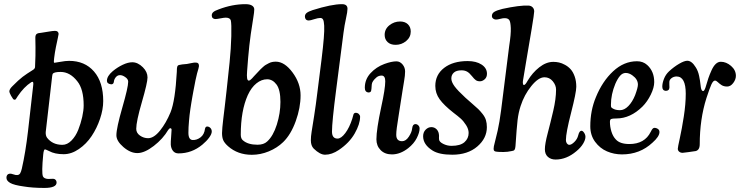

<svg xmlns="http://www.w3.org/2000/svg" viewBox="-20 -736 3588 931"><path d="M115.7 -99.1 140.6 -318.4Q142.6 -331.1 140.9 -336.4Q139.2 -341.8 130.9 -336.9Q96.2 -314.5 65.9 -269.5Q64.5 -267.6 61.5 -262.5Q58.6 -257.3 56.4 -254.9Q54.2 -252.4 51.3 -252.4Q46.4 -252.4 43.5 -256.1Q40.5 -259.8 33.7 -271.5Q25.4 -286.6 25.4 -293Q25.4 -303.7 40 -317.9Q70.3 -348.6 89.6 -363.3Q108.9 -377.9 138.2 -396Q149.4 -402.3 149.9 -411.1Q151.4 -438.5 151.9 -465.1Q152.3 -491.7 152.1 -507.3Q151.9 -522.9 151.6 -537.6Q151.4 -552.2 151.4 -553.2Q151.4 -566.4 157.7 -571.3Q164.1 -576.2 180.7 -577.1Q186 -577.6 211.2 -582Q236.3 -586.4 246.6 -586.4Q255.4 -586.4 259.8 -582Q264.2 -577.6 264.2 -571.3Q264.2 -567.9 260.3 -551Q256.3 -534.2 251 -507.1Q245.6 -480 242.7 -455.6Q241.7 -447.8 241.5 -443.1Q241.2 -438.5 241.2 -435.8Q241.2 -433.1 241.9 -432.4Q242.7 -431.6 244.1 -431.6Q251.5 -432.6 268.1 -435.5Q284.7 -438.5 295.4 -439.7Q306.2 -440.9 314.9 -440.9Q391.1 -440.9 435.8 -389.4Q480.5 -337.9 480.5 -246.1Q480.5 -205.6 465.1 -159.9Q449.7 -114.3 424.3 -76.2Q398.9 -38.1 362.5 -13.2Q326.2 11.7 288.6 11.7Q245.6 11.7 218.3 -3.4Q201.2 -11.7 198.2 -11.7Q191.9 -11.7 189.5 14.2Q181.2 100.6 188 118.7Q192.9 130.4 213.4 131.8Q216.8 131.8 225.6 131.3Q234.4 130.9 238.3 130.9Q245.6 131.3 250 136.5Q254.4 141.6 254.4 148.9Q254.4 175.3 195.3 175.3Q137.7 175.3 94.2 168Q47.9 161.6 29.5 151.1Q11.2 140.6 11.2 126Q11.2 107.9 27.8 106Q33.7 105.5 45.4 109.6Q57.1 113.8 63.5 112.8Q73.2 112.3 77.9 104.2Q82.5 96.2 85.9 81.5Q104 2 115.7 -99.1ZM282.7 -33.7Q306.2 -33.7 326.7 -54.7Q347.2 -75.7 359.4 -106.4Q371.6 -137.2 378.7 -168.9Q385.7 -200.7 385.7 -225.1Q385.7 -304.2 354.5 -342.3Q319.3 -387.2 273.9 -387.2Q255.9 -387.2 246.8 -384.5Q237.8 -381.8 235.8 -378.2Q233.9 -374.5 232.9 -366.2L201.7 -95.7Q200.7 -79.1 208 -68.4Q234.4 -33.7 282.7 -33.7Z M646 6.3Q612.3 6.3 578.4 -22.9Q544.4 -52.2 544.4 -80.1Q544.4 -114.7 573 -213.9Q601.6 -313 601.6 -339.8Q601.6 -353 586.4 -362.8Q573.7 -371.6 562.5 -371.6Q550.3 -372.1 541.7 -361.8Q533.2 -351.6 532.2 -339.8Q530.8 -327.1 519 -327.1Q498.5 -329.6 498.5 -344.2Q498.5 -367.2 526.9 -391.1Q549.3 -409.7 575 -421.9Q600.6 -434.1 621.6 -434.1Q648.4 -434.1 672.9 -409.7Q695.3 -387.2 695.3 -360.4Q695.3 -335.4 668 -241.2Q640.6 -147 640.6 -111.3Q640.6 -91.3 658.7 -78.6Q676.8 -65.9 698.2 -65.9Q726.1 -65.9 755.9 -102.8Q785.6 -139.6 807.1 -191.9Q829.6 -247.6 837.4 -388.2Q837.4 -390.6 837.6 -396.7Q837.9 -402.8 838.1 -405.8Q838.4 -408.7 839.6 -412.8Q840.8 -417 843.8 -418.9Q846.7 -420.9 851.1 -421.4Q859.4 -423.8 886.2 -425.8Q890.6 -426.3 907.2 -429.9Q923.8 -433.6 930.2 -432.6Q938.5 -432.1 941.7 -428Q944.8 -423.8 944.8 -415.5Q944.8 -412.1 942.4 -403.8Q939.9 -395.5 935.5 -379.6Q931.2 -363.8 927.7 -345.7Q927.2 -342.8 923.1 -321.5Q918.9 -300.3 917.7 -293.7Q916.5 -287.1 912.8 -266.8Q909.2 -246.6 907.7 -236.8Q906.2 -227.1 903.3 -208.5Q900.4 -189.9 899.2 -177.7Q897.9 -165.5 896.5 -149.7Q895 -133.8 894.3 -119.6Q893.6 -105.5 893.6 -92.3Q893.6 -58.1 914.1 -57.1Q934.6 -56.2 952.6 -70.1Q970.7 -84 974.1 -111.8Q976.6 -122.6 984.9 -122.6Q994.1 -122.1 1000.5 -115.2Q1006.8 -108.4 1006.8 -98.1Q1006.8 -86.4 994.4 -69.1Q981.9 -51.8 961.4 -34.7Q910.2 7.8 845.7 7.8Q828.1 7.8 818.6 -4.6Q809.1 -17.1 808.1 -35.2Q807.6 -47.9 809.8 -72.8Q812 -97.7 812 -107.4Q811.5 -114.3 804.7 -114.3Q802.2 -114.3 795.9 -106.4Q770.5 -63 725.6 -28.3Q680.7 6.3 646 6.3Z M1079.1 -300.8 1093.3 -434.1Q1100.1 -500.5 1101.6 -560.8Q1103 -621.1 1099.1 -637.2Q1095.2 -650.4 1074.2 -650.4Q1066.9 -650.4 1049.3 -647Q1031.7 -643.6 1024.4 -643.6Q1016.6 -643.6 1011.7 -648.2Q1006.8 -652.8 1006.8 -661.1Q1006.8 -670.9 1014.4 -677.5Q1022 -684.1 1040 -690.4Q1106 -715.8 1170.4 -715.8Q1190.9 -715.8 1201.9 -709Q1212.9 -702.1 1212.9 -690.4Q1212.9 -677.7 1208.3 -650.6Q1203.6 -623.5 1196 -570.6Q1188.5 -517.6 1183.1 -454.1L1178.2 -391.1Q1174.3 -345.2 1186 -345.2Q1187 -345.2 1188.5 -345.5Q1189.9 -345.7 1191.4 -346.7Q1192.9 -347.7 1194.1 -348.6Q1195.3 -349.6 1197.5 -351.6Q1199.7 -353.5 1201.2 -355Q1202.6 -356.4 1205.1 -359.1Q1207.5 -361.8 1209.2 -363.8Q1210.9 -365.7 1214.4 -369.4Q1217.8 -373 1219.7 -375Q1221.2 -376.5 1230.5 -386.5Q1239.7 -396.5 1242.7 -399.4Q1245.6 -402.3 1254.4 -410.4Q1263.2 -418.5 1268.6 -421.4Q1273.9 -424.3 1282.5 -429Q1291 -433.6 1299.6 -435.3Q1308.1 -437 1317.4 -437Q1359.9 -437 1398.7 -384.5Q1437.5 -332 1437.5 -273.4Q1437.5 -213.9 1414.1 -148.7Q1390.6 -83.5 1353 -46.9Q1323.7 -18.6 1283.4 -2Q1243.2 14.6 1201.2 14.6Q1132.8 14.6 1085.9 -26.9Q1068.4 -42.5 1062.5 -56.2Q1056.6 -69.8 1056.6 -90.8Q1056.6 -100.6 1058.3 -119.4Q1060.1 -138.2 1062.5 -158.7Q1064.9 -179.2 1070.1 -221.7Q1075.2 -264.2 1079.1 -300.8ZM1228.5 -34.2Q1258.8 -34.2 1275.4 -49.8Q1304.7 -76.2 1322.3 -131.8Q1339.8 -187.5 1339.8 -241.7Q1339.8 -300.8 1320.8 -326.2Q1301.8 -351.6 1275.4 -351.6Q1248 -351.6 1223.4 -331.8Q1198.7 -312 1181.6 -274.9Q1147.5 -199.2 1147.5 -83Q1147.5 -64 1157.7 -55.7Q1182.1 -34.2 1228.5 -34.2Z M1519.5 -292.5 1539.1 -447.3Q1546.9 -511.2 1550 -550.3Q1553.2 -589.4 1552 -611.6Q1550.8 -633.8 1546.4 -641.4Q1542 -648.9 1533.2 -648.9Q1522 -648.9 1503.2 -642.8Q1484.4 -636.7 1477.5 -636.7Q1467.8 -636.7 1463.1 -642.1Q1458.5 -647.5 1458.5 -655.8Q1458.5 -666.5 1467 -673.3Q1475.6 -680.2 1496.1 -687Q1587.9 -715.8 1638.2 -715.8Q1665 -715.8 1665 -693.4Q1665 -679.7 1657.7 -646.7Q1650.4 -613.8 1645.5 -576.2L1609.9 -299.8Q1589.8 -145 1589.8 -98.1Q1589.8 -64 1616.7 -64Q1634.3 -64 1654.3 -90.6Q1674.3 -117.2 1688 -159.7Q1689.5 -164.6 1691.4 -171.9Q1693.4 -179.2 1694.3 -181.9Q1695.3 -184.6 1698 -186.8Q1700.7 -189 1705.1 -189Q1713.9 -189 1720 -183.1Q1726.1 -177.2 1726.1 -169.9Q1726.1 -134.8 1700 -88.9Q1673.8 -43 1623 -8.8Q1588.9 14.2 1556.2 14.2Q1531.7 14.2 1501 -15.6Q1487.3 -29.8 1487.3 -55.7Q1487.3 -73.7 1491 -96.9Q1494.6 -120.1 1503.2 -173.6Q1511.7 -227.1 1519.5 -292.5Z M1845.2 -566.9Q1845.2 -595.2 1868.2 -613.5Q1891.1 -631.8 1919.9 -631.8Q1943.8 -631.8 1957.8 -618.4Q1971.7 -605 1971.7 -583Q1971.7 -555.7 1949.5 -537.1Q1927.2 -518.6 1898.4 -518.6Q1873.5 -518.6 1859.4 -532Q1845.2 -545.4 1845.2 -566.9ZM1828.6 -217.3Q1848.1 -306.2 1848.1 -341.8Q1848.1 -368.7 1831.1 -369.6Q1816.4 -369.6 1806.2 -361.3Q1783.7 -342.3 1782.7 -326.2Q1781.2 -299.3 1779.3 -294.4Q1775.9 -287.6 1767.1 -287.6Q1749 -289.1 1749 -310.5Q1749 -351.1 1776.6 -381.1Q1804.2 -411.1 1843.8 -425.8Q1878.4 -438.5 1902.3 -438.5Q1919.4 -438.5 1931.9 -423.6Q1944.3 -408.7 1944.3 -389.6Q1944.3 -379.9 1943.1 -368.4Q1941.9 -356.9 1939.7 -344.5Q1937.5 -332 1931.9 -296.6Q1926.3 -261.2 1920.4 -223.1Q1918.5 -209 1912.6 -173.1Q1906.7 -137.2 1904.1 -116.5Q1901.4 -95.7 1901.4 -82.5Q1901.4 -51.3 1929.7 -51.3Q1948.2 -51.3 1962.6 -73.5Q1977.1 -95.7 1978.5 -113.3Q1981 -134.3 1994.1 -134.3Q2002 -134.3 2008.3 -128.2Q2014.6 -122.1 2014.6 -112.8Q2014.6 -93.8 2001 -66.7Q1987.3 -39.6 1959.5 -17.6Q1920.9 12.7 1880.4 12.7Q1846.2 12.7 1825.7 -8.1Q1805.2 -28.8 1805.2 -60.5Q1805.2 -107.9 1828.6 -217.3Z M2108.9 -77.1Q2108.9 -74.7 2108.6 -69.3Q2108.4 -64 2108.9 -60.5Q2109.4 -48.3 2128.7 -38.6Q2147.9 -28.8 2169.4 -28.8Q2211.9 -28.8 2232.2 -46.6Q2252.4 -64.5 2252.4 -91.3Q2252.4 -109.9 2240 -129.4Q2227.5 -148.9 2214.1 -160.9Q2200.7 -172.9 2178.2 -189.9Q2132.8 -225.6 2111.8 -254.6Q2090.8 -283.7 2090.8 -319.3Q2090.8 -374 2133.8 -407Q2176.8 -439.9 2247.6 -439.9Q2289.1 -439.9 2315.2 -422.9Q2341.3 -405.8 2341.3 -378.4Q2341.3 -361.3 2330.3 -351.6Q2319.3 -341.8 2307.1 -341.8Q2294.9 -341.8 2287.1 -347.4Q2279.3 -353 2268.6 -366.7Q2256.3 -382.3 2244.9 -388.7Q2233.4 -395 2217.8 -395Q2192.9 -395 2180.7 -384Q2168.5 -373 2168.5 -355.5Q2168.5 -338.9 2183.8 -317.9Q2199.2 -296.9 2236.8 -262.2Q2249 -251 2269.3 -233.6Q2289.6 -216.3 2299.1 -207Q2308.6 -197.8 2320.1 -183.3Q2331.5 -168.9 2336.2 -153.8Q2340.8 -138.7 2340.8 -119.6Q2340.8 -65.4 2294.4 -25.6Q2248 14.2 2172.9 14.2Q2109.4 14.2 2077.6 -5.9Q2031.7 -34.7 2031.7 -75.2Q2031.7 -94.7 2043.9 -107.2Q2056.2 -119.6 2071.8 -119.6Q2086.9 -119.6 2097.7 -108.4Q2108.4 -97.2 2108.9 -77.1Z M2409.7 -200.7 2449.2 -514.2Q2458 -570.3 2456.8 -600.1Q2455.6 -629.9 2449.5 -638.7Q2443.4 -647.5 2428.7 -647.9Q2419.9 -648.4 2406.5 -644.8Q2393.1 -641.1 2384.3 -641.1Q2376.5 -641.6 2370.8 -646.2Q2365.2 -650.9 2365.2 -658.7Q2365.2 -671.9 2377.9 -679.2Q2390.6 -686.5 2416.5 -692.9Q2499.5 -710.9 2543 -709Q2555.7 -708 2563 -700.2Q2570.3 -692.4 2570.3 -680.7Q2570.3 -669.9 2557.9 -595Q2545.4 -520 2531.5 -438.7Q2517.6 -357.4 2515.6 -343.3Q2514.6 -335.9 2515.9 -329.8Q2517.1 -323.7 2520.5 -323.7Q2527.3 -323.7 2538.6 -344.7Q2561.5 -383.3 2595 -409.7Q2628.4 -436 2663.1 -436Q2676.8 -436 2690.4 -433.1Q2704.1 -430.2 2719.7 -421.6Q2735.4 -413.1 2747.1 -400.1Q2758.8 -387.2 2766.6 -365.2Q2774.4 -343.3 2774.4 -315.4Q2774.4 -287.6 2749.3 -189.7Q2724.1 -91.8 2724.1 -57.1Q2724.1 -47.4 2728.5 -41Q2732.9 -34.7 2739.7 -33.7Q2750.5 -33.2 2764.9 -47.4Q2779.3 -61.5 2783.7 -79.6Q2789.1 -102.1 2799.8 -102.1Q2806.2 -101.6 2812.5 -92Q2818.8 -82.5 2818.8 -72.3Q2818.8 -58.1 2807.4 -39.1Q2795.9 -20 2774.4 -2.4Q2727.1 37.6 2673.8 37.6Q2651.4 37.6 2636.7 24.7Q2622.1 11.7 2622.1 -12.2Q2622.1 -38.1 2635.5 -88.9Q2648.9 -139.6 2662.6 -198.2Q2676.3 -256.8 2676.3 -301.3Q2676.3 -322.8 2660.4 -342Q2644.5 -361.3 2620.1 -361.3Q2590.8 -361.3 2556.4 -318.8Q2522 -276.4 2504.4 -221.7Q2494.1 -190.4 2489.7 -153.6Q2485.4 -116.7 2479.5 -27.3Q2478.5 -14.6 2474.9 -9.5Q2471.2 -4.4 2460.4 -3.4Q2440.9 1 2421.9 1Q2398.4 1 2392.1 0Q2381.3 -0.5 2377.4 -3.7Q2373.5 -6.8 2373.5 -14.2Q2373.5 -24.9 2378.7 -43Q2383.8 -61 2393.1 -102.3Q2402.3 -143.6 2409.7 -200.7Z M3068.8 -439Q3098.1 -439 3118.2 -420.9Q3152.3 -390.1 3152.3 -337.9Q3152.3 -311.5 3135.7 -277.3Q3119.1 -243.2 3095.2 -219.2Q3036.6 -161.6 2969.2 -161.6Q2949.2 -161.6 2943.4 -158.9Q2937.5 -156.2 2937.5 -145Q2937.5 -121.6 2944.8 -97.9Q2952.1 -74.2 2966.3 -59.6Q2986.3 -37.6 3031.7 -37.6Q3106 -37.6 3135.3 -96.7Q3140.6 -107.9 3144.8 -112.1Q3148.9 -116.2 3154.3 -116.2Q3161.6 -116.2 3169.4 -111.3Q3177.7 -106 3177.7 -95.7Q3177.7 -74.2 3144 -44.4Q3083 12.7 2996.1 12.7Q2957.5 12.7 2923.3 -2Q2889.2 -16.6 2865.7 -48.3Q2842.3 -80.1 2842.3 -123.5Q2842.3 -200.2 2869.6 -265.1Q2900.9 -341.8 2953.1 -390.4Q3005.4 -439 3068.8 -439ZM2949.7 -210.9Q2963.4 -201.7 2986.3 -201.7Q3007.3 -201.7 3026.9 -221.7Q3046.4 -241.7 3059.6 -274.4Q3073.2 -311 3073.2 -325.7Q3073.2 -351.6 3046.4 -370.6Q3030.3 -382.3 3014.2 -382.3Q2999 -382.3 2987.1 -368.9Q2975.1 -355.5 2963.9 -330.1Q2942.4 -278.3 2942.4 -228Q2942.4 -219.7 2943.4 -217Q2944.3 -214.4 2949.7 -210.9Z M3475.1 -436.5Q3501.5 -436.5 3524.9 -416.3Q3548.3 -396 3548.3 -368.2Q3548.3 -350.6 3535.4 -333.5Q3522.5 -316.4 3505.9 -316.4Q3489.3 -316.4 3478.3 -323.7Q3467.3 -331.1 3460.2 -338.1Q3453.1 -345.2 3446.8 -345.2Q3438 -345.2 3429.4 -326.4Q3420.9 -307.6 3405.3 -259.8Q3373 -157.7 3373 -36.6Q3373 -3.4 3345.7 -2.4Q3338.4 -1.5 3319.1 1.5Q3299.8 4.4 3291 4.9Q3280.8 5.4 3273.7 -0.2Q3266.6 -5.9 3266.6 -14.6Q3266.6 -22 3276.4 -65.7Q3286.1 -109.4 3295.7 -170.7Q3305.2 -231.9 3305.2 -281.7Q3305.2 -364.7 3261.2 -365.2Q3247.1 -365.2 3236.6 -357.4Q3226.1 -349.6 3225.6 -338.9Q3225.1 -332.5 3225.6 -325Q3226.1 -317.4 3226.1 -312.5Q3225.6 -295.4 3208 -295.4Q3191.4 -296.9 3191.4 -315.9Q3191.4 -332.5 3199.5 -353.5Q3207.5 -374.5 3224.1 -390.1Q3248 -412.1 3273.2 -426.8Q3298.3 -441.4 3312.5 -441.4Q3334 -441.4 3353 -410.6Q3358.9 -401.9 3363.3 -390.6Q3367.7 -379.4 3370.1 -367.2Q3372.6 -355 3374 -345.9Q3375.5 -336.9 3376.7 -325.7Q3377.9 -314.5 3378.4 -312.5Q3381.3 -294.4 3389.6 -294.4Q3395 -294.4 3400.9 -311.5Q3408.7 -338.9 3414.8 -356.7Q3420.9 -374.5 3430.2 -395Q3439.5 -415.5 3450.7 -426Q3461.9 -436.5 3475.1 -436.5Z"/></svg>

Font: Cooper* Medium
Style: Italic
Weight: 500
Italic angle: -7°
Designer: Owen Earl
Foundry: indestructible type*
Version: Version 0.001